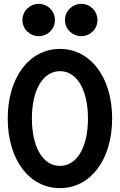

<svg xmlns="http://www.w3.org/2000/svg" viewBox="-20 -963 620 993"><path d="M290 10C449 10 560 -138 560 -350C560 -562 449 -710 290 -710C131 -710 20 -562 20 -350C20 -138 131 10 290 10ZM290 -105C202 -105 145 -202 145 -350C145 -498 202 -595 290 -595C378 -595 435 -498 435 -350C435 -202 378 -105 290 -105ZM96 -859C96 -813 134 -776 180 -776C227 -776 264 -813 264 -859C264 -906 227 -943 180 -943C134 -943 96 -906 96 -859ZM316 -859C316 -813 354 -776 400 -776C447 -776 484 -813 484 -859C484 -906 447 -943 400 -943C354 -943 316 -906 316 -859Z"/></svg>

Font: CommitMono-dimboump
Style: Bold
Weight: 700
Monospace: yes
Designer: Eigil Nikolajsen
Foundry: Eigil Nikolajsen
Version: Version 1.143